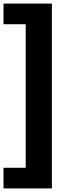

<svg xmlns="http://www.w3.org/2000/svg" viewBox="-36 -828 374 1068"><path d="M-16.5 220V105.2H107V-693.2H-16.5V-808H252.6V220Z"/></svg>

Font: Encode Sans Condensed Thin
Style: Regular
Weight: 100
Width: 3
Designer: Multiple Designers
Foundry: Impallari Type
Version: Version 3.002